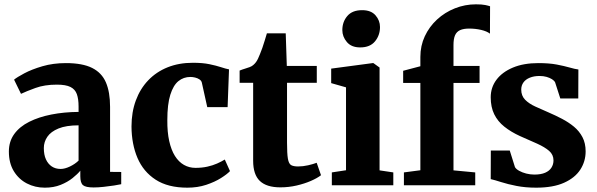

<svg xmlns="http://www.w3.org/2000/svg" viewBox="-20 -856 2760 887"><path d="M187 11Q142 11 104.2 -8.5Q66.5 -28 43.8 -65.2Q21 -102.5 21 -156Q21 -202.5 45.8 -236.8Q70.5 -271 114.8 -293.2Q159 -315.5 217.5 -327Q276 -338.5 343 -339V-364Q343 -399 335 -421.2Q327 -443.5 305.5 -454.2Q284 -465 242.5 -465Q186 -465 143.5 -449.5Q101 -434 77 -422.5L45 -488Q58 -499 92.2 -517.2Q126.5 -535.5 176 -550Q225.5 -564.5 284.5 -564.5Q361 -564.5 405.5 -542.2Q450 -520 469.2 -475.5Q488.5 -431 488.5 -362.5V-62L540 -61.5V-5Q529 -2.5 506.8 1Q484.5 4.5 459 7.2Q433.5 10 412.5 10Q376 10 363.5 -0.5Q351 -11 351 -42V-67.5Q338.5 -52 315.5 -33.5Q292.5 -15 260.2 -2Q228 11 187 11ZM260 -75.5Q279.5 -75.5 303 -86.8Q326.5 -98 343 -114V-277Q286 -277 250.5 -262.5Q215 -248 198.8 -224.2Q182.5 -200.5 182.5 -172Q182.5 -141 192.2 -119.8Q202 -98.5 219.2 -87Q236.5 -75.5 260 -75.5Z M845.5 11Q756 11 699.2 -25.8Q642.5 -62.5 615.2 -126.2Q588 -190 587.5 -271.5Q587.5 -337.5 607.5 -391.8Q627.5 -446 664.8 -485Q702 -524 754.2 -545Q806.5 -566 871.5 -566Q916 -566 947.2 -559.5Q978.5 -553 1000.5 -545.8Q1022.5 -538.5 1038 -535.5L1031.5 -361H937.5L912.5 -474Q910.5 -483 901.8 -489Q893 -495 881.2 -497.8Q869.5 -500.5 859.5 -500.5Q828 -500.5 804.2 -481.2Q780.5 -462 766.8 -418.2Q753 -374.5 753 -301Q752.5 -245.5 761.8 -204.2Q771 -163 788.2 -135.5Q805.5 -108 829.8 -94.2Q854 -80.5 883 -80.5Q912.5 -80.5 937.5 -86Q962.5 -91.5 982.8 -100.5Q1003 -109.5 1018.5 -119L1042.5 -65.5Q1029.5 -51.5 1001 -33.5Q972.5 -15.5 932.8 -2.2Q893 11 845.5 11Z M1275 9.5Q1211.5 9.5 1180.5 -20Q1149.5 -49.5 1149.5 -113.5V-473.5H1087V-530Q1099 -535 1111 -538.5Q1123 -542 1133.5 -546Q1144 -550 1150.5 -556Q1158 -562.5 1163 -569.5Q1168 -576.5 1172.2 -585.5Q1176.5 -594.5 1181 -606Q1186.5 -618.5 1192 -634.8Q1197.5 -651 1203 -668.8Q1208.5 -686.5 1213 -702H1300L1305 -551.5H1443.5V-473.5H1306V-197.5Q1306 -146.5 1310 -123Q1314 -99.5 1325 -93.2Q1336 -87 1357 -87Q1380 -87 1403.8 -92.5Q1427.5 -98 1443 -104L1463 -46.5Q1445.5 -33 1416.2 -20.2Q1387 -7.5 1350.5 1Q1314 9.5 1275 9.5Z M1513 0V-59.5L1578.5 -69.5V-452.5L1510 -472V-539L1701.5 -564.5H1705L1733.5 -544V-69L1797 -59.5V0ZM1643.5 -637Q1603.5 -637 1582.5 -661.8Q1561.5 -686.5 1561.5 -717Q1561.5 -755 1584.5 -782Q1607.5 -809 1652.5 -809H1653.5Q1694 -809 1714.8 -785.2Q1735.5 -761.5 1735.5 -731Q1735.5 -693 1712.5 -665Q1689.5 -637 1644.5 -637Z M1846 0V-59.5L1922 -69.5V-473H1842.5V-529L1922 -550V-593Q1922 -644.5 1942.5 -688.5Q1963 -732.5 1999 -765.8Q2035 -799 2081.5 -817.5Q2128 -836 2178.5 -836Q2206 -836 2221.8 -832.8Q2237.5 -829.5 2244 -827L2243.5 -700.5Q2229.5 -711.5 2203 -717.8Q2176.5 -724 2147.5 -724Q2121.5 -724 2105.5 -716.8Q2089.5 -709.5 2082.2 -693Q2075 -676.5 2075 -648V-551.5H2195.5V-473H2075V-69L2175.5 -59.5V0Z M2457 11Q2407.5 11 2366.5 3Q2325.5 -5 2295.2 -14.8Q2265 -24.5 2247 -28.5L2247.5 -160.5H2335L2359 -84Q2364 -75 2378.2 -67Q2392.5 -59 2411.2 -54.2Q2430 -49.5 2448.5 -49.5Q2479 -49.5 2498.5 -58Q2518 -66.5 2527.5 -81.5Q2537 -96.5 2537 -115Q2537 -141.5 2516.8 -159Q2496.5 -176.5 2461.8 -192.2Q2427 -208 2382 -227.5Q2340.5 -246.5 2310 -270.8Q2279.5 -295 2263.2 -328.2Q2247 -361.5 2247 -406.5Q2247 -452 2273.5 -487.5Q2300 -523 2349.5 -543.8Q2399 -564.5 2467 -564.5Q2517 -564.5 2552.2 -557.8Q2587.5 -551 2611.8 -544Q2636 -537 2652 -535L2651.5 -401H2568.5L2544.5 -475.5Q2540.5 -483.5 2530.2 -490Q2520 -496.5 2505.2 -500.8Q2490.5 -505 2472.5 -505Q2447 -505 2427.8 -497.2Q2408.5 -489.5 2398.2 -475.2Q2388 -461 2388 -442Q2388 -413.5 2406 -395.2Q2424 -377 2453 -363.8Q2482 -350.5 2514.5 -336.5Q2546 -323 2576.5 -307Q2607 -291 2631.5 -270.8Q2656 -250.5 2670.8 -222.5Q2685.5 -194.5 2685.5 -156.5Q2685.5 -110.5 2661 -72.5Q2636.5 -34.5 2586 -11.8Q2535.5 11 2457 11Z"/></svg>

Font: Merriweather 28pt ExtraBold
Style: Regular
Weight: 800
Version: Version 2.100